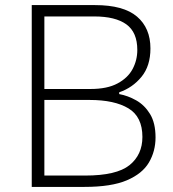

<svg xmlns="http://www.w3.org/2000/svg" viewBox="-20 -733 677 753"><path d="M311.5 0H104.5V-713H353Q464.5 -713 517.2 -668Q570 -623 570 -543Q570 -474.5 535 -431.8Q500 -389 447.5 -371V-364Q481 -358 514 -339.5Q547 -321 568.5 -285.8Q590 -250.5 590 -194Q590 -140 564.2 -96Q538.5 -52 477.8 -26Q417 0 311.5 0ZM349.5 -668.5H154V-384H335Q400.5 -384 441 -405.8Q481.5 -427.5 500 -462.2Q518.5 -497 518.5 -537Q518.5 -606.5 475.5 -637.5Q432.5 -668.5 349.5 -668.5ZM154 -44.5H314Q437 -44.5 487.8 -85.2Q538.5 -126 538.5 -196Q538.5 -275 483.8 -308Q429 -341 331.5 -341H154Z"/></svg>

Font: Commissioner ExtraLight
Style: Regular
Weight: 200
Designer: Kostas Bartsokas
Foundry: Kostas Bartsokas
Version: Version 1.000; ttfautohint (v1.8.3)